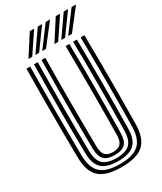

<svg xmlns="http://www.w3.org/2000/svg" viewBox="-243 -1074 988 1169"><g transform="rotate(-30 251.0 -489.5)"><path d="M250 9.2Q142 9.2 94.6 -33.8Q47.2 -76.8 46 -175.5Q45 -249.2 44.4 -325.8Q43.8 -402.2 43.8 -480.8Q43.8 -559.2 44.2 -639.2Q44.8 -719.2 46 -800H72.2Q71.5 -725 70.9 -647.2Q70.2 -569.5 70.2 -490.6Q70.2 -411.8 70.8 -332.8Q71.2 -253.8 72.2 -176Q73.5 -88 114.8 -50Q156 -12 250 -12Q343.5 -12 384.5 -50Q425.5 -88 426.8 -176Q427.8 -253.2 428.4 -331.4Q429 -409.5 429 -487.9Q429 -566.2 428.4 -644.5Q427.8 -722.8 426.8 -800H453.2Q454.8 -697 455.2 -592.6Q455.8 -488.2 455.2 -383.6Q454.8 -279 453.2 -175.5Q451.8 -76.8 404.6 -33.8Q357.5 9.2 250 9.2ZM250 -33Q170 -33 135 -66.4Q100 -99.8 98.8 -176.2Q97.8 -255.5 97.1 -333.9Q96.5 -412.2 96.5 -490Q96.5 -567.8 97.1 -645.2Q97.8 -722.8 98.8 -800H125.2Q124.2 -723.2 123.6 -645.8Q123 -568.2 123 -490.1Q123 -412 123.6 -333.6Q124.2 -255.2 125.2 -176.5Q126.2 -111 155.1 -82.6Q184 -54.2 250 -54.2Q315.2 -54.2 344.1 -82.6Q373 -111 373.8 -176.5Q375 -254 375.5 -332Q376 -410 376 -488.2Q376 -566.5 375.5 -644.6Q375 -722.8 373.8 -800H400.2Q401.5 -721.5 402 -643.4Q402.5 -565.2 402.5 -487.2Q402.5 -409.2 402 -331.5Q401.5 -253.8 400.2 -176.2Q399.2 -99.8 364.2 -66.4Q329.2 -33 250 -33ZM250 -75.5Q198.2 -75.5 175.4 -99Q152.5 -122.5 151.8 -177Q150.2 -282.5 149.8 -386.2Q149.2 -490 149.8 -593.4Q150.2 -696.8 151.8 -800H178.2Q177.2 -725 176.6 -647.2Q176 -569.5 176 -490.8Q176 -412 176.6 -333.2Q177.2 -254.5 178.2 -177.2Q178.8 -134.2 195.4 -115.4Q212 -96.5 250 -96.5Q287.8 -96.5 304.1 -115.4Q320.5 -134.2 321 -177.2Q322.5 -281 322.9 -385Q323.2 -489 322.8 -593Q322.2 -697 321 -800H347.2Q348.5 -721.2 349 -643.1Q349.5 -565 349.5 -487.2Q349.5 -409.5 349 -332Q348.5 -254.5 347.2 -177Q346.8 -122.5 324 -99Q301.2 -75.5 250 -75.5ZM86 -845 177.8 -987.8H208.2L112.5 -845ZM134.5 -845 233.8 -987.8H264.2L160.8 -845ZM182.8 -845 289.5 -987.8H320L209.2 -845ZM268.5 -845 360.2 -987.8H390.8L294.8 -845ZM316.8 -845 416.2 -987.8H446.8L343.2 -845ZM365 -845 472 -987.8H502.5L391.5 -845Z"/></g></svg>

Font: Big Shoulders Inline Text Thin ExtraBold
Style: Regular
Weight: 800
Version: Version 2.002